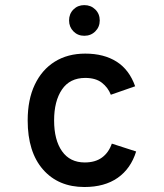

<svg xmlns="http://www.w3.org/2000/svg" viewBox="-20 -738 656 770"><path d="M318.5 12Q214 12 152.5 -58.2Q91 -128.5 91 -255Q91 -338.5 119.5 -398.5Q148 -458.5 199.8 -490.8Q251.5 -523 322 -523Q396.5 -523 447.5 -490.8Q498.5 -458.5 522 -392L424.5 -358Q413 -387.5 388.2 -406.5Q363.5 -425.5 322 -425.5Q260 -425.5 228.5 -379Q197 -332.5 197 -255Q197 -176.5 228.8 -131.5Q260.5 -86.5 320 -86.5Q362 -86.5 389 -106.2Q416 -126 428.5 -162L526 -130.5Q504.5 -61.5 452 -24.8Q399.5 12 318.5 12ZM318 -594.5Q292 -594.5 274.5 -612.2Q257 -630 257 -656Q257 -682.5 274.5 -700Q292 -717.5 318 -717.5Q344.5 -717.5 362.2 -700Q380 -682.5 380 -656Q380 -630 362.2 -612.2Q344.5 -594.5 318 -594.5Z"/></svg>

Font: Overpass Mono SemiBold
Style: Regular
Weight: 600
Monospace: yes
Designer: Delve Withrington, Dave Bailey
Foundry: Delve Fonts LLC
Version: Version 4.000